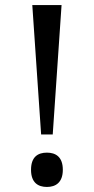

<svg xmlns="http://www.w3.org/2000/svg" viewBox="-20 -734 373 761"><path d="M143 -201H189L224 -714H108ZM166 7C200 7 229 -10 229 -61C229 -113 200 -129 166 -129C131 -129 103 -113 103 -61C103 -10 131 7 166 7Z"/></svg>

Font: Noto Serif Thai
Style: Regular
Weight: 400
Designer: Monotype Design Team
Foundry: Monotype Imaging Inc.
Version: Version 1.901